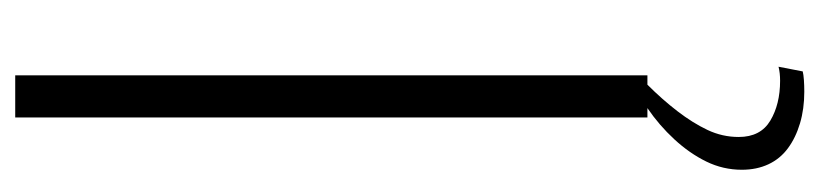

<svg xmlns="http://www.w3.org/2000/svg" viewBox="-422 -428 1051 246"><g transform="rotate(-90 103.0 -304.5)"><path d="M76 0V-810H130V0ZM109 201Q87 201 68.5 195.5Q50 190 36.5 180Q23 170 16 155Q9 140 9 121Q9 97 19.5 75.5Q30 54 48 34.5Q66 15 88 0H118Q99 19 84 38.5Q69 58 60 77Q51 96 51 117Q51 145 72 157.5Q93 170 123 170Q128 170 132.5 169.5Q137 169 141 168L135 199Q131 200 124 200.5Q117 201 109 201Z"/></g></svg>

Font: Oswald ExtraLight
Style: Regular
Weight: 250
Designer: Vernon Adams
Foundry: Vernon Adams
Version: Version 4.100; ttfautohint (v1.8.1.43-b0c9)